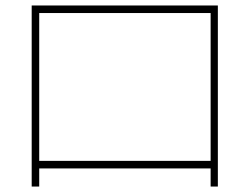

<svg xmlns="http://www.w3.org/2000/svg" viewBox="-20 -718 920 707"><path d="M96.7 -31.1V-697.8H782.2V-31.1H755.6V-97.8H124.4V-31.1ZM124.4 -125.6H755.6V-670H124.4Z"/></svg>

Font: Paperlogy 1 Thin
Style: Regular
Weight: 250
Designer: redesigned by Lee Juim, glyphs from Gmarket Sans & Montserrat
Foundry: PT&
Version: Version 1.001